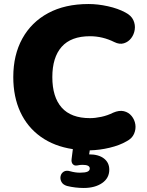

<svg xmlns="http://www.w3.org/2000/svg" viewBox="-20 -736 728 954"><path d="M396 198Q376 198 354.5 195.5Q333 193 313 188Q293 182 285.5 168Q278 154 281 139.5Q284 125 296.5 117Q309 109 329 115Q354 122 377 122Q403 122 414.5 117Q426 112 426 101Q426 83 390 83Q378 83 364 86Q357 87 352 86Q347 85 342 80Q333 71 336 52L342 5Q249 -9 182.5 -56.5Q116 -104 81 -179.5Q46 -255 46 -353Q46 -463 91 -544.5Q136 -626 219.5 -671Q303 -716 420 -716Q466 -716 516 -705Q566 -694 603 -674Q632 -659 642.5 -636Q653 -613 649.5 -589Q646 -565 632 -546.5Q618 -528 596 -521Q574 -514 548 -527Q490 -556 427 -556Q333 -556 286.5 -503.5Q240 -451 240 -353Q240 -254 286.5 -201.5Q333 -149 427 -149Q453 -149 483.5 -155.5Q514 -162 542 -176Q572 -189 595.5 -183.5Q619 -178 634 -159.5Q649 -141 652.5 -117.5Q656 -94 646 -71Q636 -48 609 -34Q575 -14 525 -2Q475 10 426 11L423 31Q470 31 496.5 51.5Q523 72 523 107Q523 149 487.5 173.5Q452 198 396 198Z"/></svg>

Font: Chiron GoRound TC H
Style: Regular
Weight: 900
Designer: Ryoko NISHIZUKA 西塚涼子 (kana, bopomofo & ideographs); Paul D. Hunt (Latin, Greek & Cyrillic); Sandoll Communications 산돌커뮤니
Foundry: Adobe
Version: Version 1.000;hotconv 1.1.1;makeotfexe 2.6.0